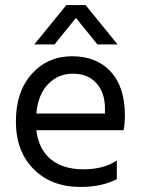

<svg xmlns="http://www.w3.org/2000/svg" viewBox="-20 -736 562 761"><path d="M196 -560H116L243 -716H319L446 -560H366L281 -665ZM124 -286H396V-306Q396 -369 362 -406.5Q328 -444 269.5 -444Q211 -444 171 -403Q131 -362 124 -286ZM299 5Q184 5 113.5 -65.5Q43 -136 43 -254.5Q43 -373 106 -443Q169 -513 266 -513Q363 -513 419 -452Q475 -391 475 -279Q475 -247 470 -220H124Q133 -145 181 -105Q229 -65 310.5 -65Q392 -65 443 -100V-26Q384 5 299 5Z"/></svg>

Font: Hind Mysuru
Style: Regular
Weight: 400
Designer: Manushi Parikh, Hitesh Malaviya
Foundry: Indian Type Foundry
Version: Version 0.703;PS 1.0;hotconv 1.0.86;makeotf.lib2.5.63406